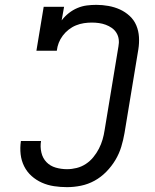

<svg xmlns="http://www.w3.org/2000/svg" viewBox="-20 -763 640 791"><path d="M256 8Q229 8 202.5 4Q176 0 152.5 -10.5Q129 -21 110 -38Q91 -55 79.5 -78Q68 -101 65 -127.5Q62 -154 66 -181Q66 -181 66 -181.5Q66 -182 66 -182H149Q149 -182 149 -182Q149 -182 149 -182Q145 -158 150.5 -134.5Q156 -111 171.5 -95Q187 -79 209.5 -72.5Q232 -66 256 -66Q276 -66 296 -71Q316 -76 333.5 -87.5Q351 -99 364.5 -115.5Q378 -132 387.5 -150.5Q397 -169 402.5 -188Q408 -207 411 -227L468 -572Q471 -587 469 -601.5Q467 -616 459.5 -628Q452 -640 440.5 -648Q429 -656 415.5 -661Q402 -666 387.5 -668Q373 -670 358 -670Q342 -670 325.5 -667.5Q309 -665 293 -658.5Q277 -652 263 -641Q249 -630 238.5 -616Q228 -602 222 -586.5Q216 -571 214 -554H130L160 -735H244L234 -679Q247 -696 263.5 -709Q280 -722 299 -730Q318 -738 337.5 -740.5Q357 -743 377 -743Q402 -743 427 -738.5Q452 -734 474 -724Q496 -714 514 -697.5Q532 -681 541.5 -658.5Q551 -636 552.5 -610.5Q554 -585 550 -560L493 -215Q488 -186 479.5 -158Q471 -130 455.5 -104Q440 -78 418 -55.5Q396 -33 369.5 -18.5Q343 -4 314 2Q285 8 256 8Z"/></svg>

Font: Iosevka Curly Slab ExObl
Style: Regular
Weight: 400
Width: 7
Italic angle: -9°
Monospace: yes
Designer: Belleve Invis
Foundry: Belleve Invis
Version: Version 11.1.0; ttfautohint (v1.8.3)